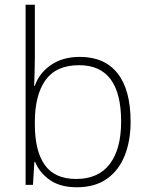

<svg xmlns="http://www.w3.org/2000/svg" viewBox="-20 -780 630 810"><path d="M127 -535Q127 -509 126 -475Q125 -441 124 -418H127Q145 -471 194.5 -505.5Q244 -540 317 -540Q421 -540 476 -470.5Q531 -401 531 -266Q531 -187 506.5 -124.5Q482 -62 431.5 -26Q381 10 304 10Q234 10 190.5 -20.5Q147 -51 128 -97H125L119 0H88V-760H127ZM314 -505Q217 -505 172 -442Q127 -379 127 -265V-256Q127 -143 169 -84Q211 -25 301 -25Q395 -25 443 -88Q491 -151 491 -267Q491 -505 314 -505Z"/></svg>

Font: Noto Sans Arabic UI XLt
Style: Regular
Weight: 200
Designer: Monotype Design Team, Nadine Chahine and Nizar Qandah
Foundry: Monotype Imaging Inc.
Version: Version 2.010; ttfautohint (v1.8.4.7-5d5b)